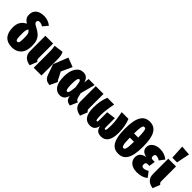

<svg xmlns="http://www.w3.org/2000/svg" viewBox="212 -2079 3324 3324"><g transform="rotate(45 1874.0 -416.5)"><path d="M296.9 -528.8Q365.7 -493.7 403.8 -458Q441.9 -422.4 460.4 -372.8Q479 -323.2 479 -250Q479 -116.7 416.3 -48.8Q353.5 19 246.1 19Q133.8 19 74 -46.4Q14.2 -111.8 14.2 -242.2Q14.2 -315.4 43.9 -368.4Q73.7 -421.4 142.1 -456.1Q105.5 -478.5 86.2 -502.7Q66.9 -526.9 62 -547.6Q57.1 -568.4 57.1 -600.1Q57.1 -633.3 68.8 -661.9Q80.6 -690.4 104.5 -713.6Q128.4 -736.8 168.9 -750Q209.5 -763.2 263.2 -763.2Q315.4 -763.2 362.1 -744.4Q408.7 -725.6 437 -699.2L359.9 -607.9Q317.9 -634.8 276.9 -634.8Q254.9 -634.8 243.9 -624.5Q232.9 -614.3 232.9 -597.2Q232.9 -576.2 244.1 -563Q255.4 -549.8 296.9 -528.8ZM245.1 -117.2Q260.3 -117.2 268.3 -126.2Q276.4 -135.3 280.8 -162.4Q285.2 -189.5 285.2 -241.2Q285.2 -315.4 276.1 -346.9Q267.1 -378.4 231.9 -403.8Q226.1 -396 221.9 -387Q217.8 -377.9 214.8 -370.6Q211.9 -363.3 210 -351.6Q208 -339.8 207 -333.3Q206.1 -326.7 205.6 -311.8Q205.1 -296.9 205.1 -290.8Q205.1 -284.7 205.1 -266.4Q205.1 -248 205.1 -241.2Q205.1 -189.9 209.5 -162.6Q213.9 -135.3 222.2 -126.2Q230.5 -117.2 245.1 -117.2Z M706.5 -534.2V-176.8Q706.5 -153.3 713.9 -140.1Q721.2 -127 738.8 -116.2L685.5 19Q516.6 -7.8 516.6 -163.1V-534.2Z M1233.4 -484.9 1142.1 -286.1 1209.5 -153.8Q1215.8 -140.6 1221.4 -133.8Q1227.1 -127 1236.3 -123L1170.4 19Q1144.5 16.6 1125.5 11.5Q1106.4 6.3 1086.7 -5.4Q1066.9 -17.1 1051.8 -38.6Q1036.6 -60.1 1025.4 -91.8L958.5 -280.8L1065.4 -548.8ZM923.3 -547.9Q940.9 -514.6 948 -477.3Q955.1 -439.9 955.1 -360.8V0H765.1V-395Q765.1 -471.7 751.5 -524.9Z M1431.2 -554.2Q1486.8 -554.2 1519.8 -522.2Q1552.7 -490.2 1564 -437L1575.2 -534.2H1723.1L1651.9 -264.2L1675.3 -172.9Q1687.5 -126 1730 -119.1L1670.9 19Q1621.1 13.2 1593.3 -9.5Q1565.4 -32.2 1556.2 -75.2L1551.3 -96.2Q1534.2 -37.1 1501.7 -9Q1469.2 19 1418 19Q1335.9 19 1288.1 -51.8Q1240.2 -122.6 1240.2 -263.2Q1240.2 -397 1292.2 -475.6Q1344.2 -554.2 1431.2 -554.2ZM1468.3 -418Q1447.3 -418 1437.3 -383.8Q1427.2 -349.6 1427.2 -263.2Q1427.2 -205.1 1432.9 -171.4Q1438.5 -137.7 1446.5 -127Q1454.6 -116.2 1467.3 -116.2Q1487.8 -116.2 1497.3 -147.9Q1506.8 -179.7 1516.1 -273.9Q1503.9 -359.9 1495.1 -388.9Q1486.3 -418 1468.3 -418Z M1939.9 -534.2V-176.8Q1939.9 -153.3 1947.3 -140.1Q1954.6 -127 1972.2 -116.2L1918.9 19Q1750 -7.8 1750 -163.1V-534.2Z M2550.8 -534.2Q2603.5 -407.7 2603.5 -244.1Q2603.5 -109.4 2558.1 -44.7Q2512.7 20 2430.7 20Q2370.6 20 2336.7 -8.1Q2302.7 -36.1 2291.5 -99.1Q2277.3 -35.2 2245.8 -7.6Q2214.4 20 2158.7 20Q1981.4 20 1981.4 -244.1Q1981.4 -406.7 2034.7 -534.2H2200.7Q2189.5 -476.6 2183.8 -445.6Q2178.2 -414.6 2171.4 -357.4Q2164.6 -300.3 2164.6 -254.9Q2164.6 -219.7 2166 -194.6Q2167.5 -169.4 2169.4 -154.5Q2171.4 -139.6 2175 -131.1Q2178.7 -122.6 2182.4 -119.9Q2186 -117.2 2190.9 -117.2Q2201.7 -117.2 2205.6 -126.2Q2209.5 -135.3 2209.5 -164.1V-355L2375.5 -377V-164.1Q2375.5 -136.2 2379.6 -126.7Q2383.8 -117.2 2394.5 -117.2Q2404.8 -117.2 2409.9 -126Q2415 -134.8 2418 -164.8Q2420.9 -194.8 2420.9 -254.9Q2420.9 -355 2385.7 -534.2Z M3071.3 -373Q3071.3 -266.1 3056.9 -190.2Q3042.5 -114.3 3013.7 -68.4Q2984.9 -22.5 2944.6 -1.7Q2904.3 19 2849.1 19Q2805.7 19 2771.5 6.1Q2737.3 -6.8 2710 -35.6Q2682.6 -64.5 2664.6 -109.9Q2646.5 -155.3 2637 -220.9Q2627.4 -286.6 2627.4 -373Q2627.4 -479 2641.8 -554.2Q2656.2 -629.4 2684.8 -675.3Q2713.4 -721.2 2753.9 -742.2Q2794.4 -763.2 2849.1 -763.2Q2903.8 -763.2 2944.1 -742.2Q2984.4 -721.2 3013.4 -675.5Q3042.5 -629.9 3056.9 -554.4Q3071.3 -479 3071.3 -373ZM2797.4 -424.8H2899.4Q2897.9 -516.6 2891.6 -561.8Q2885.3 -606.9 2876.2 -618.4Q2867.2 -629.9 2849.1 -629.9Q2831.1 -629.9 2821.5 -618.4Q2812 -606.9 2805.4 -561.5Q2798.8 -516.1 2797.4 -424.8ZM2849.1 -113.8Q2861.3 -113.8 2868.7 -119.9Q2876 -126 2883.3 -146Q2890.6 -166 2894.5 -209.5Q2898.4 -252.9 2899.4 -321.8H2797.4Q2798.3 -252.4 2802.2 -209.5Q2806.2 -166.5 2813.5 -146.2Q2820.8 -126 2828.6 -119.9Q2836.4 -113.8 2849.1 -113.8Z M3310.1 -554.2Q3418.5 -554.2 3500 -487.8L3431.2 -396Q3382.8 -425.8 3344.7 -425.8Q3326.7 -425.8 3315.9 -413.6Q3305.2 -401.4 3305.2 -377.9Q3305.2 -353 3315.4 -341.1Q3325.7 -329.1 3350.1 -329.1H3399.9L3382.8 -214.8H3342.8Q3315.4 -214.8 3304.2 -201.7Q3293 -188.5 3293 -164.1Q3293 -137.7 3304 -124.8Q3314.9 -111.8 3341.8 -111.8Q3379.9 -111.8 3435.1 -145L3509.8 -44.9Q3430.7 19 3306.2 19Q3247.6 19 3201.4 1Q3155.3 -17.1 3127.2 -54.7Q3099.1 -92.3 3099.1 -144Q3099.1 -201.7 3130.9 -235.8Q3162.6 -270 3234.9 -284.2Q3171.4 -298.8 3143.1 -329.1Q3114.7 -359.4 3114.7 -404.8Q3114.7 -472.2 3169.7 -513.2Q3224.6 -554.2 3310.1 -554.2Z M3548.8 -853 3728 -839.8 3678.7 -596.2H3563ZM3715.8 -534.2V-176.8Q3715.8 -153.3 3723.1 -140.1Q3730.5 -127 3748 -116.2L3694.8 19Q3525.9 -7.8 3525.9 -163.1V-534.2Z"/></g></svg>

Font: Fira Sans Compressed Heavy
Style: Regular
Weight: 900
Width: 1
Designer: Carrois Corporate & Edenspiekermann AG
Foundry: Carrois Corporate GbR & Edenspiekermann AG
Version: Version 4.203;PS 004.203;hotconv 1.0.88;makeotf.lib2.5.64775